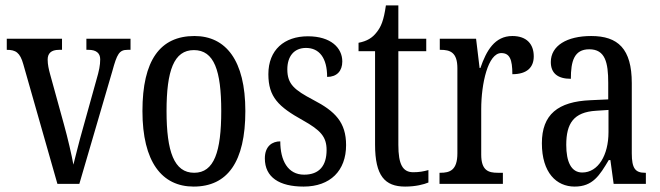

<svg xmlns="http://www.w3.org/2000/svg" viewBox="-20 -679 2437 709"><path d="M66 -442 192 0H273L395 -417C412 -479 420 -495 451 -495H462V-536H299V-495H307C335 -495 350 -483 350 -460C350 -438 346 -418 336 -384L287 -208C270 -149 258 -97 251 -71C245 -105 230 -170 216 -220L165 -405C160 -423 156 -441 156 -459C156 -481 168 -495 198 -495H209V-536H5V-495C38 -495 54 -485 66 -442Z M695 10C820 10 886 -81 886 -269C886 -456 814 -546 698 -546C571 -546 506 -456 506 -269C506 -81 578 10 695 10ZM697 -41C623 -41 595 -119 595 -269C595 -418 622 -494 696 -494C771 -494 797 -418 797 -269C797 -119 771 -41 697 -41Z M1101 10C1200 10 1258 -49 1258 -143C1258 -227 1218 -268 1137 -310C1067 -347 1041 -368 1041 -423C1041 -470 1065 -502 1110 -502C1159 -502 1188 -465 1188 -395C1224 -395 1244 -417 1244 -452C1244 -502 1202 -545 1117 -545C1030 -545 971 -495 971 -405C971 -321 1008 -285 1098 -235C1164 -198 1186 -174 1186 -125C1186 -67 1159 -34 1103 -34C1043 -34 1015 -86 1015 -157C986 -157 958 -140 958 -94C958 -24 1012 10 1101 10Z M1476 10C1515 10 1545 2 1562 -5V-51C1544 -46 1528 -43 1506 -43C1467 -43 1451 -72 1451 -144V-490H1554V-536H1451V-659H1405C1397 -603 1387 -580 1371 -560C1355 -539 1335 -527 1304 -521V-490H1365V-145C1365 -30 1401 10 1476 10Z M1603 0H1837V-41H1818C1784 -41 1757 -49 1757 -108V-276C1757 -370 1782 -483 1831 -483C1862 -483 1872 -460 1872 -405C1927 -405 1951 -431 1951 -471C1951 -516 1925 -546 1872 -546C1807 -546 1776 -492 1754 -428H1751L1738 -536H1604V-495H1607C1642 -495 1669 -486 1669 -427V-113C1669 -50 1641 -41 1606 -41H1603Z M2102 10C2169 10 2194 -31 2228 -88H2234L2246 0H2365V-41H2362C2326 -41 2313 -57 2313 -113V-372C2313 -499 2262 -546 2163 -546C2073 -546 2014 -510 2014 -450C2014 -409 2039 -388 2088 -388C2088 -453 2100 -497 2156 -497C2215 -497 2226 -448 2226 -373V-312L2161 -309C2040 -304 1981 -256 1981 -150C1981 -41 2035 10 2102 10ZM2130 -42C2089 -42 2071 -82 2071 -144C2071 -223 2098 -265 2181 -270L2227 -273V-191C2227 -106 2189 -42 2130 -42Z"/></svg>

Font: Noto Serif Georgian ExtraCondensed
Style: Regular
Weight: 400
Width: 2
Designer: Monotype Design Team, Akaki Razmadze
Foundry: Google LLC
Version: Version 2.003